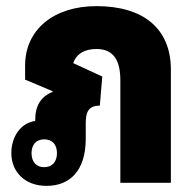

<svg xmlns="http://www.w3.org/2000/svg" viewBox="-20 -597 634 627"><path d="M132 10C205 10 260 -36 260 -144V-193C260 -229 267 -252 306 -252L314 -347L219 -391C229 -419 253 -437 295 -437C352 -437 373 -398 373 -335V0H538V-370C538 -503 449 -577 295 -577C155 -577 62 -500 62 -383V-337L152 -299V-297C114 -282 95 -252 95 -206V-202C46 -195 17 -149 17 -97C17 -38 59 10 132 10ZM124 -51C99 -51 83 -68 83 -97C83 -125 99 -142 124 -142C150 -142 166 -126 166 -97C166 -68 150 -51 124 -51Z"/></svg>

Font: Noto Sans Thai Looped Condensed Black
Style: Regular
Weight: 900
Width: 3
Designer: Sasikarn Vongin, Ben Mitchell
Foundry: The Fontpad Ltd
Version: Version 1.001